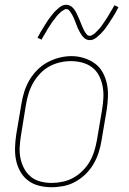

<svg xmlns="http://www.w3.org/2000/svg" viewBox="-20 -776 540 804"><path d="M195 8Q169 8 143 1.5Q117 -5 97 -20.5Q77 -36 64.5 -58.5Q52 -81 47 -106.5Q42 -132 43 -159Q44 -186 48 -213L70 -343Q74 -368 82 -393Q90 -418 103.5 -441Q117 -464 136.5 -483.5Q156 -503 179.5 -515.5Q203 -528 228.5 -534.5Q254 -541 279 -541Q306 -541 331.5 -533Q357 -525 377.5 -510Q398 -495 410.5 -472Q423 -449 428 -423.5Q433 -398 432 -371Q431 -344 427 -317L405 -187Q401 -162 393 -137Q385 -112 371.5 -89Q358 -66 338.5 -47Q319 -28 295.5 -15Q272 -2 246.5 3Q221 8 195 8ZM196 -10Q219 -10 242.5 -15Q266 -20 287 -31.5Q308 -43 326 -61Q344 -79 356 -100Q368 -121 375 -144Q382 -167 386 -190L408 -320Q412 -344 413 -368.5Q414 -393 409.5 -416Q405 -439 394.5 -459.5Q384 -480 365.5 -494Q347 -508 324 -514Q301 -520 277 -520Q253 -520 230 -514.5Q207 -509 186 -497.5Q165 -486 148 -468Q131 -450 119 -429Q107 -408 100 -385.5Q93 -363 89 -340L68 -210Q64 -186 62.5 -161.5Q61 -137 65.5 -114.5Q70 -92 80.5 -71.5Q91 -51 108.5 -36.5Q126 -22 149 -16Q172 -10 196 -10ZM356 -608Q349 -608 343 -610.5Q337 -613 332.5 -617Q328 -621 324.5 -625.5Q321 -630 318 -635Q315 -640 312 -645.5Q309 -651 306.5 -656.5Q304 -662 302 -667.5Q300 -673 297.5 -679.5Q295 -686 292.5 -692Q290 -698 287.5 -703.5Q285 -709 282.5 -713.5Q280 -718 276 -724Q272 -730 268 -734Q264 -738 258 -738Q253 -738 251 -736.5Q249 -735 245 -733Q241 -731 236 -727Q231 -723 225.5 -717Q220 -711 217.5 -708.5Q215 -706 213 -702.5Q211 -699 208.5 -696Q206 -693 203 -689.5Q200 -686 197.5 -682Q195 -678 192 -673.5Q189 -669 186 -664.5Q183 -660 180 -655Q177 -650 174 -644.5Q171 -639 167.5 -633.5Q164 -628 160.5 -622Q157 -616 154 -610L137 -618Q143 -630 149 -640Q155 -650 160.5 -659Q166 -668 171 -676Q176 -684 181 -691.5Q186 -699 191 -705Q196 -711 200 -716.5Q204 -722 212 -730Q220 -738 227.5 -744Q235 -750 242 -753Q249 -756 258 -756Q264 -756 270 -753.5Q276 -751 280.5 -747.5Q285 -744 289 -739Q293 -734 296 -729Q299 -724 301.5 -718.5Q304 -713 306.5 -707.5Q309 -702 311.5 -696.5Q314 -691 316.5 -684.5Q319 -678 321.5 -672Q324 -666 326.5 -660.5Q329 -655 331 -650.5Q333 -646 337 -640Q341 -634 345 -630Q349 -626 356 -626Q360 -626 362.5 -627.5Q365 -629 369 -631Q373 -633 377.5 -637Q382 -641 387.5 -647Q393 -653 395.5 -655.5Q398 -658 400.5 -661.5Q403 -665 405.5 -668Q408 -671 410.5 -675Q413 -679 415.5 -682.5Q418 -686 421 -690.5Q424 -695 427 -699.5Q430 -704 433 -709Q436 -714 439 -719.5Q442 -725 445.5 -730.5Q449 -736 452.5 -742Q456 -748 459 -754L476 -746Q470 -734 464.5 -724Q459 -714 453 -705Q447 -696 442 -688Q437 -680 432 -672.5Q427 -665 422.5 -659Q418 -653 413.5 -647.5Q409 -642 401 -634Q393 -626 385.5 -620Q378 -614 371 -611Q364 -608 356 -608Z"/></svg>

Font: Iosevka Slab Thin Oblique
Style: Regular
Weight: 100
Italic angle: -9°
Monospace: yes
Designer: Belleve Invis
Foundry: Belleve Invis
Version: Version 11.1.0; ttfautohint (v1.8.3)